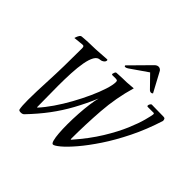

<svg xmlns="http://www.w3.org/2000/svg" viewBox="-218 -1117 1353 1353"><g transform="rotate(45 458.5 -441.0)"><path d="M917 -650Q878 -527 826.5 -423Q775 -319 721 -238Q667 -157 618.5 -100Q570 -43 534.5 -13.5Q499 16 486 16Q476 16 469.5 -7.5Q463 -31 460 -70Q457 -109 457 -156Q457 -209 460.5 -264.5Q464 -320 470.5 -367.5Q477 -415 485 -442Q447 -353 405.5 -277.5Q364 -202 312.5 -133Q261 -64 192 8Q183 17 166 17Q148 17 145 8Q139 -19 139 -83Q139 -157 145.5 -286Q152 -415 152 -609Q152 -622 147.5 -626.5Q143 -631 129 -629L62 -622Q62 -622 65.5 -633Q69 -644 76 -655Q83 -666 94 -666Q94 -666 111.5 -667.5Q129 -669 152 -670Q175 -671 190 -671Q201 -671 223.5 -672Q246 -673 271.5 -675Q297 -677 314.5 -678Q332 -679 332 -679Q337 -679 337 -673Q337 -661 325.5 -652Q314 -643 301 -642Q274 -642 258 -614Q242 -586 233.5 -538Q225 -490 222 -429.5Q219 -369 219 -305Q219 -249 220 -193.5Q221 -138 221 -91H225Q260 -129 297.5 -183.5Q335 -238 369 -299.5Q403 -361 430 -420.5Q457 -480 473 -530Q489 -580 489 -610Q489 -621 483 -623.5Q477 -626 470 -626H436Q430 -626 430 -634Q431 -640 435 -649Q439 -658 445 -658Q445 -658 461 -659Q477 -660 500 -661Q523 -662 545 -662L609 -667Q569 -531 558.5 -387.5Q548 -244 548 -99H553Q638 -196 692.5 -285Q747 -374 777.5 -446.5Q808 -519 821 -568Q834 -617 836 -634Q836 -644 830 -644H772Q764 -644 764 -652Q764 -659 769.5 -667.5Q775 -676 780 -676Q780 -676 794 -675.5Q808 -675 828.5 -675Q849 -675 868.5 -674.5Q888 -674 899 -674Q910 -674 913.5 -667Q917 -660 917 -650ZM611 -828 481 -738Q475 -734 469.5 -732Q464 -730 460 -730Q453 -730 451 -738L596 -885Q610 -899 625 -899Q640 -899 651 -885L730 -738Q730 -738 726 -734.5Q722 -731 715 -731Q711 -731 707.5 -732.5Q704 -734 699 -738Z"/></g></svg>

Font: Sedan
Style: Italic
Weight: 400
Italic angle: -13.8°
Designer: Sebastian Salazar
Foundry: Sebastian Salazar
Version: Version 1.100; ttfautohint (v1.8.4.7-5d5b)